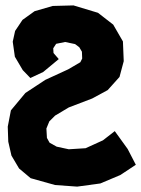

<svg xmlns="http://www.w3.org/2000/svg" viewBox="-20 -526 524 713"><path d="M198.2 -306.6 178.7 -329.1 177.7 -346.7 188.5 -363.3 221.7 -370.1 258.8 -362.3 274.4 -350.6 284.2 -334 285.2 -308.6 278.3 -294.9 233.4 -268.6 148.4 -229.5 74.2 -180.7 20.5 -116.2 8.8 -55.7 10.7 0 22.5 51.8 50.8 99.6 93.8 135.7 184.6 161.1 266.6 167 352.5 155.3 426.8 124 484.4 85.9 454.1 27.3 406.2 -39.1 362.3 -4.9 297.9 24.4 235.4 28.3 190.4 18.6 164.1 3.9 154.3 -13.7 152.3 -48.8 163.1 -75.2 184.6 -96.7 235.4 -127 322.3 -160.2 379.9 -191.4 423.8 -240.2 439.5 -298.8 436.5 -372.1 400.4 -434.6 343.8 -478.5 252.9 -505.9 175.8 -503.9 108.4 -484.4 63.5 -452.1 36.1 -411.1 27.3 -371.1 35.2 -315.4 64.5 -265.6 92.8 -236.3 140.6 -258.8Z"/></svg>

Font: MaokenAssortedSans-Lite
Style: Lite
Weight: 400
Version: Version 1.400